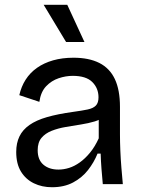

<svg xmlns="http://www.w3.org/2000/svg" viewBox="-20 -772 597 805"><path d="M198 13Q156 13 122 -3.5Q88 -20 68 -52.5Q48 -85 48 -135Q48 -172 61.5 -200Q75 -228 103.5 -248Q132 -268 177 -281Q222 -294 287 -303Q324 -308 347.5 -313Q371 -318 382 -329.5Q393 -341 393 -364Q393 -402 367 -428Q341 -454 285 -454Q256 -454 226 -444Q196 -434 173.5 -410.5Q151 -387 145 -345L61 -373Q69 -409 87.5 -438Q106 -467 135 -487.5Q164 -508 202.5 -519Q241 -530 288 -530Q353 -530 396.5 -508Q440 -486 461.5 -440.5Q483 -395 483 -324V-209Q483 -178 484.5 -141.5Q486 -105 489 -68.5Q492 -32 495 0H411Q408 -32 405.5 -64Q403 -96 402 -128H389Q374 -91 349 -59Q324 -27 286.5 -7Q249 13 198 13ZM225 -61Q247 -61 269.5 -68Q292 -75 314.5 -91Q337 -107 357.5 -132Q378 -157 394 -192V-292L420 -287Q404 -271 377.5 -263Q351 -255 319 -250Q287 -245 255 -239.5Q223 -234 196.5 -223.5Q170 -213 154 -194Q138 -175 138 -142Q138 -102 162 -81.5Q186 -61 225 -61ZM257 -596 163 -752H262L334 -596Z"/></svg>

Font: Bricolage Grotesque
Style: Regular
Weight: 400
Designer: Mathieu Triay
Foundry: Atelier Triay
Version: Version 1.001;gftools[0.9.33.dev8+g029e19f]